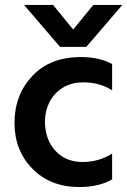

<svg xmlns="http://www.w3.org/2000/svg" viewBox="-20 -745 513 774"><path d="M328 -556H222L77 -725H194L275 -626L356 -725H473ZM300 9Q183 9 110.5 -65Q38 -139 38.5 -251Q39 -363 110.5 -439Q182 -515 306 -515Q380 -515 432 -487V-381Q382 -413 315 -413Q248 -413 205 -369Q162 -325 161 -252Q163 -180 204.5 -136Q246 -92 312.5 -92Q379 -92 432 -126V-22Q379 9 300 9Z"/></svg>

Font: Hind Jalandhar SemiBold
Style: Regular
Weight: 600
Designer: Namrata Goyal
Foundry: Indian Type Foundry
Version: Version 0.702;PS 1.0;hotconv 1.0.81;makeotf.lib2.5.63406